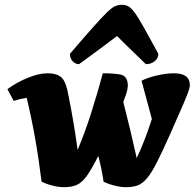

<svg xmlns="http://www.w3.org/2000/svg" viewBox="-20 -767 810 799"><path d="M246 12Q225 12 199 5.5Q173 -1 153 -11Q130 -199 91 -360Q64 -356 37 -347L11 -396Q50 -425 96.5 -443.5Q143 -462 177 -462Q219 -462 237.5 -443Q256 -424 265 -369Q276 -315 285.5 -258.5Q295 -202 303 -143Q334 -217 359 -295.5Q384 -374 408 -462Q455 -462 482.5 -456.5Q510 -451 512 -413Q512 -406 509.5 -392Q507 -378 493 -343Q508 -285 522 -226Q536 -167 549 -109Q584 -184 612 -272L569 -431Q594 -444 633 -453Q672 -462 704 -462Q770 -462 770 -413Q770 -407 767.5 -397.5Q765 -388 757 -367.5Q749 -347 732.5 -310Q716 -273 689 -211Q656 -137 633.5 -92.5Q611 -48 592 -25.5Q573 -3 553 4.5Q533 12 504 12Q483 12 457 5.5Q431 -1 411 -11Q407 -38 401.5 -65Q396 -92 389 -118Q361 -62 340.5 -34Q320 -6 298.5 3Q277 12 246 12ZM487 -747Q502 -747 513.5 -741Q525 -735 540 -715Q555 -695 578 -654Q601 -613 639 -543Q639 -525 624 -512.5Q609 -500 587 -500Q557 -529 539.5 -546Q522 -563 506.5 -578Q491 -593 467 -617Q447 -602 429 -588.5Q411 -575 384 -555Q357 -535 309 -500Q293 -500 282 -512.5Q271 -525 271 -543Q331 -613 367.5 -654Q404 -695 424.5 -715Q445 -735 458.5 -741Q472 -747 487 -747Z"/></svg>

Font: Petrona Black
Style: Italic
Weight: 900
Italic angle: -9°
Designer: Ringo R. Seeber
Foundry: Ringo R. Seeber
Version: Version 2.001; ttfautohint (v1.8.3)